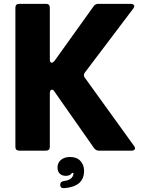

<svg xmlns="http://www.w3.org/2000/svg" viewBox="-20 -783 735 998"><path d="M80 0Q60 0 60 -20V-743Q60 -763 80 -763H219Q239 -763 239 -743V-474Q239 -457 249 -457Q255 -457 263 -466L467 -751Q476 -763 491 -763H660Q668 -763 673 -759.5Q678 -756 678 -751Q678 -746 673 -739L422 -407Q416 -400 416 -392Q416 -386 421 -379L677 -24Q682 -17 682 -12Q682 -7 677.5 -3.5Q673 0 665 0H493Q479 0 469 -13L263 -307Q257 -317 250 -317Q245 -317 242 -312Q239 -307 239 -299V-20Q239 0 219 0ZM311 195Q293 195 293 178Q293 160 313 158Q350 153 359 131Q362 125 362 116H354Q345 131 322 131Q303 131 291 120Q279 109 279 87Q279 63 297 48Q315 33 344 33Q379 33 398 53.5Q417 74 417 105Q417 187 314 195Z"/></svg>

Font: Open Sauce Two Black
Style: Regular
Weight: 900
Designer: Alfredo Marco Pradil
Foundry: Creative Sauce Fz LLC
Version: Version 1.477